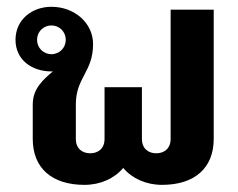

<svg xmlns="http://www.w3.org/2000/svg" viewBox="-20 -528 690 557"><path d="M129.2 -370.8C105.8 -370.8 87.5 -389.2 87.5 -412.5C87.5 -435.8 105.8 -454.2 129.2 -454.2C152.5 -454.2 170.8 -435.8 170.8 -412.5C170.8 -389.2 152.5 -370.8 129.2 -370.8ZM129.2 -320.8H133.3C105 -296.7 75 -270.8 75 -225V-125C75 -40.8 130 8.3 225 8.3C270.8 8.3 311.7 -10 337.5 -40.8C363.3 -10 404.2 8.3 450 8.3C545 8.3 600 -40.8 600 -125V-500H475V-125C475 -95.8 455 -83.3 433.3 -83.3C411.7 -83.3 391.7 -95.8 391.7 -125V-275H283.3V-125C283.3 -95.8 263.3 -83.3 241.7 -83.3C220 -83.3 200 -95.8 200 -125V-225C200 -303.3 250 -319.2 250 -400C250 -461.7 195.8 -508.3 129.2 -508.3C72.5 -508.3 25 -470.8 25 -412.5C25 -354.2 72.5 -320.8 129.2 -320.8Z"/></svg>

Font: BoonHome
Style: Bold
Weight: 700
Designer: Sungsit Sawaiwan
Foundry: Sungsit Sawaiwan
Version: Version 0.2